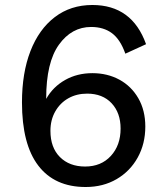

<svg xmlns="http://www.w3.org/2000/svg" viewBox="-20 -740 640 769"><path d="M323 9Q199 9 133.5 -76.5Q68 -162 68 -330Q68 -448 102 -535.5Q136 -623 199.5 -671.5Q263 -720 350 -720Q509 -720 565 -563L482 -525Q462 -582 428.5 -607Q395 -632 345 -632Q267 -632 216 -561Q165 -490 165 -346V-344Q192 -392 240.5 -419.5Q289 -447 350 -447Q410 -447 458 -421Q506 -395 534 -346.5Q562 -298 562 -233Q562 -164 531.5 -109Q501 -54 447 -22.5Q393 9 323 9ZM321 -73Q385 -73 424 -115.5Q463 -158 463 -225Q463 -288 427 -326.5Q391 -365 329 -365Q287 -365 254 -346.5Q221 -328 201.5 -294Q182 -260 182 -216Q182 -149 220 -111Q258 -73 321 -73Z"/></svg>

Font: Livvic Medium
Style: Regular
Weight: 500
Designer: Jacques Le Bailly, Baron von Fonthausen
Version: Version 1.001; ttfautohint (v1.8.2)